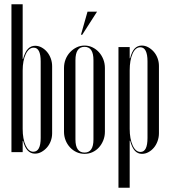

<svg xmlns="http://www.w3.org/2000/svg" viewBox="-20 -718 802 906"><path d="M34 -698H87V-440H89Q98 -473 112 -487.5Q126 -502 146 -502Q162 -502 176.5 -494Q191 -486 202 -473Q213 -460 219.5 -442.5Q226 -425 226 -405V-89Q226 -70 219.5 -52.5Q213 -35 201.5 -22Q190 -9 175.5 -1Q161 7 145 7Q104 7 89 -53H87V0H34ZM87 -110Q87 -62 101 -32Q115 -2 137 -2Q172 -2 172 -67V-428Q172 -493 139 -493Q116 -493 101.5 -462.5Q87 -432 87 -385Z M379 -503Q399 -503 416.5 -494.5Q434 -486 447 -471.5Q460 -457 467.5 -438Q475 -419 475 -397V-96Q475 -75 467.5 -56Q460 -37 447 -22.5Q434 -8 416.5 0Q399 8 379 8Q359 8 341.5 0Q324 -8 310.5 -22.5Q297 -37 289.5 -56Q282 -75 282 -96V-397Q282 -419 289.5 -438Q297 -457 310.5 -471.5Q324 -486 341.5 -494.5Q359 -503 379 -503ZM379 -497Q336 -497 336 -434V-60Q336 2 379 2Q421 2 421 -60V-434Q421 -497 379 -497ZM362 -554 393 -663H438L368 -554Z M539 -496H592V-443H594Q602 -475 615.5 -489Q629 -503 649 -503Q665 -503 679.5 -495Q694 -487 705.5 -474Q717 -461 723.5 -443.5Q730 -426 730 -407V-89Q730 -70 723.5 -52Q717 -34 706 -21Q695 -8 680.5 0Q666 8 650 8Q630 8 616.5 -6.5Q603 -21 594 -54H592V168H539ZM592 -110Q592 -63 606 -32Q620 -1 643 -1Q676 -1 676 -67V-429Q676 -461 667.5 -478Q659 -495 642 -495Q619 -495 605.5 -464.5Q592 -434 592 -386Z"/></svg>

Font: Moniqa Cond Display
Style: Regular
Weight: 400
Width: 3
Designer: Rajesh Rajput
Foundry: Rajesh Rajput
Version: Version 1.000